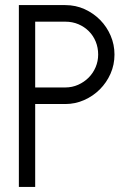

<svg xmlns="http://www.w3.org/2000/svg" viewBox="-20 -735 478 753"><path d="M118 -392H236Q263 -392 286.5 -402.5Q310 -413 327.5 -430.5Q345 -448 355 -471.5Q365 -495 365 -521Q365 -548 355.5 -571.5Q346 -595 328.5 -612.5Q311 -630 287.5 -640Q264 -650 236 -650H118ZM118 -327V-2H54V-715H236Q277 -715 312 -699Q347 -683 373 -656.5Q399 -630 414 -595Q429 -560 429 -521Q429 -481 413.5 -446Q398 -411 371.5 -384.5Q345 -358 310 -342.5Q275 -327 236 -327Z"/></svg>

Font: Fundamental  Brigade Scvhlank
Style: Regular
Weight: 100
Designer: Peter Wiegel, original typeface by Arno Drescher 1935
Foundry: Peter Wiegel
Version: Version 0.000 2012 initial release